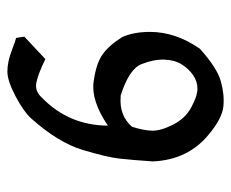

<svg xmlns="http://www.w3.org/2000/svg" viewBox="-72 -512 619 514"><g transform="rotate(90 237.0 -255.5)"><path d="M316.9 -235.4Q250.5 -190.4 200.4 -197Q150.4 -203.6 126 -221.2Q101.6 -238.8 79.6 -273.9Q65.9 -304.7 65.9 -348.1Q65.9 -416.5 110.8 -481.4Q162.1 -527.8 198.5 -537.8Q234.9 -547.9 266.1 -544.4Q297.4 -541 339.4 -506.3Q408.7 -450.2 412.6 -355.5Q408.7 -298.3 405 -265.6Q401.4 -232.9 381.8 -167.7Q362.3 -102.5 297.4 -29.8Q279.3 -9.8 238 12Q196.8 33.7 171.9 33.7Q147 33.7 117.7 22.7Q88.4 11.7 82 10.3L78.6 -11.7L138.7 -67.9Q179.7 -47.9 202.6 -43.7Q225.6 -39.6 242.7 -59.6Q315.9 -130.4 316.9 -235.4ZM236.3 -269.5Q237.8 -269.5 239.7 -269.5Q290 -265.6 319.8 -299.8Q329.6 -330.1 330.3 -353Q331.1 -376 314.5 -409.2Q297.9 -442.4 267.6 -458.7Q237.3 -475.1 218 -475.1Q198.7 -475.1 181.9 -463.6Q165 -452.1 153.1 -433.3Q141.1 -414.6 140.1 -386.2Q139.2 -357.9 152.3 -325Q165.5 -292 236.3 -269.5Z"/></g></svg>

Font: Panteley
Style: Regular
Weight: 500
Designer: Kalashnikov Yuriy
Foundry: Øêîëà ïàâà èìåíè ñâÿòîãî àâíîàïîñòîëüíîãî Âëàäèìèà
Version: Version 1.80 April 12, 2018